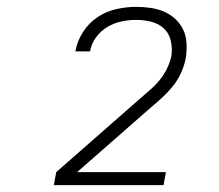

<svg xmlns="http://www.w3.org/2000/svg" viewBox="-20 -863 640 560"><path d="M137 -323 144 -361 388 -575Q403 -588 418.5 -601.5Q434 -615 446.5 -630.5Q459 -646 467.5 -664Q476 -682 480 -700Q480 -700 480 -700.5Q480 -701 480 -701Q483 -723 478 -744.5Q473 -766 458 -780Q443 -794 421.5 -799.5Q400 -805 377 -805Q356 -805 334.5 -800.5Q313 -796 293.5 -784.5Q274 -773 260 -754Q246 -735 243 -714Q243 -714 243 -713.5Q243 -713 243 -713H200Q200 -713 200 -713.5Q200 -714 200 -714Q205 -743 222 -769.5Q239 -796 264.5 -813Q290 -830 319.5 -836.5Q349 -843 377 -843Q398 -843 419 -840Q440 -837 458.5 -829Q477 -821 491.5 -807.5Q506 -794 514.5 -776Q523 -758 524 -737Q525 -716 522 -694Q518 -673 508.5 -651.5Q499 -630 484 -611.5Q469 -593 451.5 -577Q434 -561 416 -546L205 -361H464L457 -323Z"/></svg>

Font: Iosevka SS04 XLt Ex Obl
Style: Regular
Weight: 200
Width: 7
Italic angle: -9°
Monospace: yes
Designer: Belleve Invis
Foundry: Belleve Invis
Version: Version 19.0.0; ttfautohint (v1.8.4)